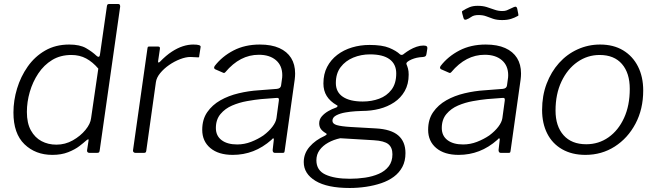

<svg xmlns="http://www.w3.org/2000/svg" viewBox="-20 -762 3273 957"><path d="M426 0Q420 0 416.5 -3.5Q413 -7 414 -13L421 -59Q423 -67 420 -67.5Q417 -68 409 -61Q398 -51 376 -34Q354 -17 320 -3.5Q286 10 241 10Q157 10 102 -43Q47 -96 47 -201Q47 -261 65 -320.5Q83 -380 118 -430Q153 -480 205 -510Q257 -540 325 -540Q378 -540 409 -522Q440 -504 461 -484Q469 -477 473.5 -479.5Q478 -482 479 -495L513 -732Q514 -738 516.5 -740Q519 -742 524 -742H570Q579 -742 579 -729L477 -13Q476 -5 473.5 -2.5Q471 0 462 0ZM470 -420Q442 -453 409.5 -470.5Q377 -488 336 -488Q281 -488 240 -463Q199 -438 171 -396Q143 -354 128.5 -304Q114 -254 114 -204Q114 -148 134 -112Q154 -76 187 -58.5Q220 -41 261 -41Q305 -41 343 -62.5Q381 -84 406 -114.5Q431 -145 434 -173Z M655 0Q649 0 645.5 -4Q642 -8 643 -13L715 -521Q716 -527 717.5 -528.5Q719 -530 724 -530H768Q773 -530 775.5 -527.5Q778 -525 777 -518L768 -457Q767 -451 770 -450.5Q773 -450 777 -454Q808 -486 836.5 -504.5Q865 -523 891.5 -531.5Q918 -540 943 -540Q963 -540 972 -537Q981 -534 980 -528L973 -483Q973 -478 972 -477Q971 -476 968 -476Q960 -476 950.5 -477Q941 -478 929 -478Q906 -478 877.5 -467Q849 -456 823 -438Q797 -420 778.5 -397.5Q760 -375 757 -352L709 -10Q708 -4 705.5 -2Q703 0 696 0H655Z M1333 -65Q1290 -27 1242 -8.5Q1194 10 1140 10Q1069 10 1028.5 -24Q988 -58 988 -115Q988 -167 1013 -203Q1038 -239 1078.5 -262Q1119 -285 1169.5 -297Q1220 -309 1270 -312L1360 -319Q1379 -321 1381 -336L1385 -365Q1386 -370 1386.5 -376Q1387 -382 1387 -387Q1387 -435 1355.5 -462Q1324 -489 1270 -489Q1223 -489 1181.5 -467.5Q1140 -446 1103 -402Q1100 -399 1097.5 -398.5Q1095 -398 1091 -400L1052 -417Q1049 -419 1047.5 -422.5Q1046 -426 1050 -433Q1087 -481 1144 -510.5Q1201 -540 1275 -540Q1333 -540 1372 -522.5Q1411 -505 1431 -473Q1451 -441 1451 -396Q1451 -389 1450.5 -381.5Q1450 -374 1449 -366L1399 -11Q1398 -3 1396 -1.5Q1394 0 1387 0H1350Q1345 0 1342 -3.5Q1339 -7 1339 -14L1345 -67Q1344 -79 1333 -65ZM1370 -261Q1371 -269 1368.5 -272Q1366 -275 1359 -274L1281 -268Q1250 -265 1211 -258Q1172 -251 1137 -236Q1102 -221 1079 -193.5Q1056 -166 1056 -124Q1056 -85 1084.5 -63.5Q1113 -42 1162 -42Q1198 -42 1231.5 -55Q1265 -68 1293 -87Q1321 -108 1338 -130.5Q1355 -153 1358 -173Z M1723 175Q1611 175 1552.5 139.5Q1494 104 1494 46Q1494 3 1523 -30.5Q1552 -64 1599 -85Q1606 -89 1608 -92Q1610 -95 1604 -98Q1587 -108 1579 -119.5Q1571 -131 1571 -147Q1571 -167 1584 -182Q1597 -197 1616 -208Q1635 -219 1653 -225Q1660 -227 1662 -231.5Q1664 -236 1658 -238Q1625 -257 1608.5 -283.5Q1592 -310 1592 -346Q1592 -393 1610.5 -428.5Q1629 -464 1661 -488.5Q1693 -513 1734.5 -525.5Q1776 -538 1822 -538Q1885 -538 1920 -523.5Q1955 -509 1974 -491Q1979 -487 1984.5 -488.5Q1990 -490 1995 -495Q2008 -505 2023.5 -514Q2039 -523 2056.5 -529Q2074 -535 2090 -535Q2102 -535 2106.5 -531.5Q2111 -528 2110 -520L2106 -495Q2105 -486 2101.5 -482.5Q2098 -479 2089 -478Q2070 -477 2057 -474Q2044 -471 2032 -466Q2002 -453 2006 -442Q2010 -433 2013.5 -420.5Q2017 -408 2017 -390Q2017 -343 1997.5 -308.5Q1978 -274 1945 -252Q1912 -230 1871 -219.5Q1830 -209 1785 -209Q1776 -209 1752 -207.5Q1728 -206 1701.5 -201.5Q1675 -197 1656 -187Q1637 -177 1637 -160Q1637 -145 1658.5 -138.5Q1680 -132 1729 -129L1853 -122Q1929 -118 1965 -87Q2001 -56 2001 1Q2001 41 1985.5 70Q1970 99 1943 119Q1916 139 1880.5 151Q1845 163 1804.5 169Q1764 175 1723 175ZM1724 129Q1762 129 1799.5 123.5Q1837 118 1868 104.5Q1899 91 1917.5 67Q1936 43 1936 7Q1936 -27 1915.5 -43.5Q1895 -60 1843 -63L1676 -73Q1643 -66 1616 -51Q1589 -36 1573 -14Q1557 8 1557 37Q1557 87 1602 108Q1647 129 1724 129ZM1788 -256Q1832 -256 1870 -270Q1908 -284 1931.5 -315Q1955 -346 1955 -396Q1955 -442 1922 -466.5Q1889 -491 1824 -491Q1780 -491 1741 -475Q1702 -459 1678 -427.5Q1654 -396 1654 -348Q1654 -303 1689 -279.5Q1724 -256 1788 -256Z M2459 -65Q2416 -27 2368 -8.5Q2320 10 2266 10Q2195 10 2154.5 -24Q2114 -58 2114 -115Q2114 -167 2139 -203Q2164 -239 2204.5 -262Q2245 -285 2295.5 -297Q2346 -309 2396 -312L2486 -319Q2505 -321 2507 -336L2511 -365Q2512 -370 2512.5 -376Q2513 -382 2513 -387Q2513 -435 2481.5 -462Q2450 -489 2396 -489Q2349 -489 2307.5 -467.5Q2266 -446 2229 -402Q2226 -399 2223.5 -398.5Q2221 -398 2217 -400L2178 -417Q2175 -419 2173.5 -422.5Q2172 -426 2176 -433Q2213 -481 2270 -510.5Q2327 -540 2401 -540Q2459 -540 2498 -522.5Q2537 -505 2557 -473Q2577 -441 2577 -396Q2577 -389 2576.5 -381.5Q2576 -374 2575 -366L2525 -11Q2524 -3 2522 -1.5Q2520 0 2513 0H2476Q2471 0 2468 -3.5Q2465 -7 2465 -14L2471 -67Q2470 -79 2459 -65ZM2496 -261Q2497 -269 2494.5 -272Q2492 -275 2485 -274L2407 -268Q2376 -265 2337 -258Q2298 -251 2263 -236Q2228 -221 2205 -193.5Q2182 -166 2182 -124Q2182 -85 2210.5 -63.5Q2239 -42 2288 -42Q2324 -42 2357.5 -55Q2391 -68 2419 -87Q2447 -108 2464 -130.5Q2481 -153 2484 -173ZM2558 -681Q2546 -674 2527.5 -668Q2509 -662 2483 -662Q2456 -662 2437.5 -668.5Q2419 -675 2403 -681Q2387 -687 2365 -687Q2342 -687 2329.5 -678Q2317 -669 2303 -664Q2297 -663 2294.5 -665Q2292 -667 2290 -673L2284 -695Q2283 -700 2282.5 -703Q2282 -706 2286 -708Q2303 -719 2320 -726Q2337 -733 2361 -733Q2386 -733 2405.5 -727Q2425 -721 2444 -714Q2463 -707 2484 -707Q2497 -707 2506 -710.5Q2515 -714 2523.5 -718.5Q2532 -723 2542 -727Q2549 -730 2553 -727.5Q2557 -725 2558 -719L2563 -694Q2564 -690 2564 -686.5Q2564 -683 2558 -681Z M2898 10Q2831 10 2782 -18Q2733 -46 2707.5 -96.5Q2682 -147 2682 -214Q2682 -285 2704.5 -344.5Q2727 -404 2766.5 -448Q2806 -492 2859 -516Q2912 -540 2971 -540Q3038 -540 3086 -511Q3134 -482 3160 -430.5Q3186 -379 3186 -311Q3186 -218 3147.5 -145.5Q3109 -73 3044 -31.5Q2979 10 2898 10ZM2902 -43Q2964 -43 3013 -77.5Q3062 -112 3090.5 -174Q3119 -236 3119 -319Q3119 -398 3080 -443Q3041 -488 2969 -488Q2908 -488 2858 -453Q2808 -418 2778.5 -355.5Q2749 -293 2749 -211Q2749 -133 2789 -88Q2829 -43 2902 -43Z"/></svg>

Font: Libre Franklin Light
Style: Italic
Weight: 300
Italic angle: -8°
Designer: Pablo Impallari, Rodrigo Fuenzalida, Nhung Nguyen
Foundry: Impallari Type
Version: Version 3.000